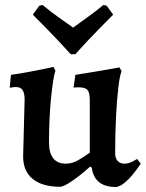

<svg xmlns="http://www.w3.org/2000/svg" viewBox="-20 -740 586 772"><path d="M79 -340Q79 -365 71 -377.5Q63 -390 44 -390Q36 -390 27.5 -388.5Q19 -387 19 -387L24 -439Q53 -443 83 -448.5Q113 -454 138.5 -459Q164 -464 179.5 -467.5Q195 -471 195 -471L203 -455Q198 -443 193.5 -413.5Q189 -384 185 -343.5Q181 -303 179 -258Q177 -213 177 -168Q177 -82 245 -82Q271 -82 295.5 -96.5Q320 -111 341 -126V-338Q341 -368 331.5 -378.5Q322 -389 295 -389Q292 -389 284.5 -388.5Q277 -388 276 -388L283 -439Q314 -444 345 -449Q376 -454 402 -458.5Q428 -463 444 -466Q460 -469 460 -469L469 -454Q462 -439 456 -390Q450 -341 446.5 -271Q443 -201 443 -124Q443 -104 453 -93Q463 -82 480 -82Q493 -82 505 -87Q517 -92 524 -96.5Q531 -101 531 -101L546 -82Q546 -82 537 -69Q528 -56 513.5 -38Q499 -20 481.5 -5.5Q464 9 447 12Q359 12 349 -66L342 -70Q301 -33 268 -11Q235 11 222 11Q150 11 111.5 -20.5Q73 -52 73 -111ZM264 -522Q264 -522 251 -536.5Q238 -551 215.5 -575Q193 -599 166 -626.5Q139 -654 112 -681L138 -717L151 -720Q186 -691 219.5 -667.5Q253 -644 274 -629Q294 -644 328 -668Q362 -692 396 -720L409 -717L435 -681Q408 -654 381 -626.5Q354 -599 331.5 -575Q309 -551 296 -536.5Q283 -522 283 -522Z"/></svg>

Font: Alegreya SemiBold
Style: Regular
Weight: 600
Designer: Juan Pablo del Peral
Foundry: Huerta Tipografica
Version: Version 2.009